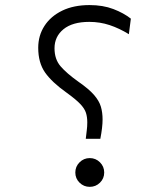

<svg xmlns="http://www.w3.org/2000/svg" viewBox="-20 -723 626 753"><path d="M316.4 -178.7Q318.4 -196.8 320.3 -211.7Q322.3 -226.6 322.3 -243.2Q322.3 -264.2 317.1 -280.5Q312 -296.9 294.7 -315.2Q277.3 -333.5 240.7 -359.9Q183.6 -400.4 156.7 -438.7Q129.9 -477.1 129.9 -535.6Q129.9 -583.5 154.3 -621.3Q178.7 -659.2 223.9 -681.2Q269 -703.1 331.1 -703.1Q383.8 -703.1 424.6 -687.5Q465.3 -671.9 493.2 -649.9L485.4 -588.9Q448.2 -611.8 410.2 -624.5Q372.1 -637.2 330.1 -637.2Q264.2 -637.2 229 -608.4Q193.8 -579.6 193.8 -533.7Q193.8 -490.7 217.5 -463.1Q241.2 -435.5 287.1 -402.8Q328.6 -374 348.9 -350.6Q369.1 -327.1 375.7 -304.4Q382.3 -281.7 382.3 -254.4Q382.3 -224.1 373.5 -178.7ZM332 9.8Q308.6 9.8 292 -6.6Q275.4 -22.9 275.4 -46.4Q275.4 -69.8 292 -86.4Q308.6 -103 332 -103Q355.5 -103 372.1 -86.4Q388.7 -69.8 388.7 -46.4Q388.7 -22.9 372.1 -6.6Q355.5 9.8 332 9.8Z"/></svg>

Font: Cascadia Code NF Light
Style: Regular
Weight: 300
Monospace: yes
Designer: Aaron Bell
Foundry: Saja Typeworks
Version: Version 2404.023; ttfautohint (v1.8.4)